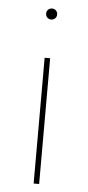

<svg xmlns="http://www.w3.org/2000/svg" viewBox="-50 -700 336 730"><g transform="rotate(5 117.5 -334.5)"><path d="M134 -633Q128 -627 119 -627Q110 -627 104 -633Q98 -639 98 -648Q98 -657 104 -663Q110 -669 119 -669Q128 -669 134 -663Q140 -657 140 -648Q140 -639 134 -633ZM107 0V-480H128V0Z"/></g></svg>

Font: Cantarell Thin
Style: Regular
Weight: 100
Designer: Dave Crossland, Nikolaus Waxweiler, Florian Fecher, Jacques Le Bailly, Eben Sorkin, Alexei Vanyashin, Alexios Zavras, Em
Version: Version 0.303